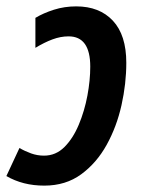

<svg xmlns="http://www.w3.org/2000/svg" viewBox="-44 -572 446 602"><path d="M95 10Q61 10 31.5 2.5Q2 -5 -24 -20L17 -108Q34 -98 53.5 -91Q73 -84 94 -84Q131 -84 158 -111Q185 -138 203 -181Q221 -224 230 -272Q239 -320 239 -363Q239 -458 171 -458Q146 -458 120.5 -448.5Q95 -439 67 -422V-516Q92 -531 125 -541.5Q158 -552 195 -552Q268 -552 310 -507Q352 -462 352 -375Q352 -310 337 -242.5Q322 -175 290.5 -118Q259 -61 210.5 -25.5Q162 10 95 10Z"/></svg>

Font: Noto Sans Condensed SemiBold
Style: Italic
Weight: 600
Width: 3
Italic angle: -12°
Designer: Monotype Design Team
Foundry: Monotype Imaging Inc.
Version: Version 2.013; ttfautohint (v1.8.4.7-5d5b)